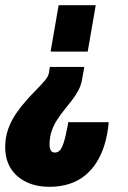

<svg xmlns="http://www.w3.org/2000/svg" viewBox="-46 -547 492 740"><path d="M144 173Q106 173 75 162.5Q44 152 21 132Q-2 112 -14 84Q-26 56 -26 21Q-26 -17 -14.5 -49.5Q-3 -82 16 -109.5Q35 -137 55.5 -160Q76 -183 95.5 -202.5Q115 -222 128 -238Q141 -254 143 -268L146 -289H279L270 -239Q266 -217 255.5 -197.5Q245 -178 230.5 -159.5Q216 -141 201.5 -123Q187 -105 174 -85Q161 -65 153 -41.5Q145 -18 145 10Q145 21 147.5 28Q150 35 154.5 38Q159 41 165 41Q175 41 182 35Q189 29 194 17.5Q199 6 203.5 -11Q208 -28 212 -49Q214 -56 215 -62.5Q216 -69 217 -76H373Q369 -30 357.5 8.5Q346 47 327 77.5Q308 108 281.5 129.5Q255 151 220.5 162Q186 173 144 173ZM149 -348 180 -527H323L292 -348Z"/></svg>

Font: Archivo ExtraCondensed Black
Style: Italic
Weight: 900
Width: 2
Italic angle: -10°
Designer: Hector Gatti
Foundry: Omnibus-Type
Version: Version 2.001